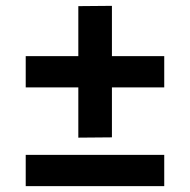

<svg xmlns="http://www.w3.org/2000/svg" viewBox="-20 -677 650 657"><path d="M68 -147H542V-40H68ZM248 -378H68V-485H248V-656L363 -657V-485H542V-378H363V-207L248 -206Z"/></svg>

Font: Sora-SIA SemiBold
Style: Regular
Weight: 600
Designer: Jonathan Barnbrook, Julián Moncada
Foundry: Barnbrook Fonts
Version: Version 2.000